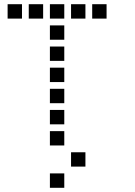

<svg xmlns="http://www.w3.org/2000/svg" viewBox="-20 -704 640 908"><path d="M17 -684Q16 -684 16 -684Q16 -684 16 -683V-617Q16 -616 16 -616Q16 -616 17 -616H83Q84 -616 84 -616Q84 -616 84 -617V-683Q84 -684 84 -684Q84 -684 83 -684ZM117 -684Q116 -684 116 -684Q116 -684 116 -683V-617Q116 -616 116 -616Q116 -616 117 -616H183Q184 -616 184 -616Q184 -616 184 -617V-683Q184 -684 184 -684Q184 -684 183 -684ZM217 -684Q216 -684 216 -684Q216 -684 216 -683V-617Q216 -616 216 -616Q216 -616 217 -616H283Q284 -616 284 -616Q284 -616 284 -617V-683Q284 -684 284 -684Q284 -684 283 -684ZM317 -684Q316 -684 316 -684Q316 -684 316 -683V-617Q316 -616 316 -616Q316 -616 317 -616H383Q384 -616 384 -616Q384 -616 384 -617V-683Q384 -684 384 -684Q384 -684 383 -684ZM417 -684Q416 -684 416 -684Q416 -684 416 -683V-617Q416 -616 416 -616Q416 -616 417 -616H483Q484 -616 484 -616Q484 -616 484 -617V-683Q484 -684 484 -684Q484 -684 483 -684ZM217 -584Q216 -584 216 -584Q216 -584 216 -583V-517Q216 -516 216 -516Q216 -516 217 -516H283Q284 -516 284 -516Q284 -516 284 -517V-583Q284 -584 284 -584Q284 -584 283 -584ZM217 -484Q216 -484 216 -484Q216 -484 216 -483V-417Q216 -416 216 -416Q216 -416 217 -416H283Q284 -416 284 -416Q284 -416 284 -417V-483Q284 -484 284 -484Q284 -484 283 -484ZM217 -384Q216 -384 216 -384Q216 -384 216 -383V-317Q216 -316 216 -316Q216 -316 217 -316H283Q284 -316 284 -316Q284 -316 284 -317V-383Q284 -384 284 -384Q284 -384 283 -384ZM217 -284Q216 -284 216 -284Q216 -284 216 -283V-217Q216 -216 216 -216Q216 -216 217 -216H283Q284 -216 284 -216Q284 -216 284 -217V-283Q284 -284 284 -284Q284 -284 283 -284ZM217 -184Q216 -184 216 -184Q216 -184 216 -183V-117Q216 -116 216 -116Q216 -116 217 -116H283Q284 -116 284 -116Q284 -116 284 -117V-183Q284 -184 284 -184Q284 -184 283 -184ZM217 -84Q216 -84 216 -84Q216 -84 216 -83V-17Q216 -16 216 -16Q216 -16 217 -16H283Q284 -16 284 -16Q284 -16 284 -17V-83Q284 -84 284 -84Q284 -84 283 -84ZM317 16Q316 16 316 16Q316 16 316 17V83Q316 84 316 84Q316 84 317 84H383Q384 84 384 84Q384 84 384 83V17Q384 16 384 16Q384 16 383 16ZM217 116Q216 116 216 116Q216 116 216 117V183Q216 184 216 184Q216 184 217 184H283Q284 184 284 184Q284 184 284 183V117Q284 116 284 116Q284 116 283 116Z"/></svg>

Font: Doto SemiBold
Style: Regular
Weight: 600
Monospace: yes
Version: Version 1.000